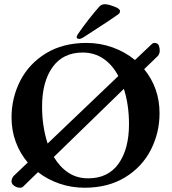

<svg xmlns="http://www.w3.org/2000/svg" viewBox="-20 -865 805 899"><path d="M655 -541Q727 -453 727 -335Q727 -243 686 -163Q645 -83 565.5 -34.5Q486 14 376 14Q315 14 259 -5Q203 -24 158 -59L88 9Q83 14 74 14Q59 14 46.5 5Q34 -4 34 -15Q34 -33 48 -45L110 -104Q74 -146 54 -200Q34 -254 34 -315Q34 -407 75 -487Q116 -567 195.5 -615.5Q275 -664 385 -664Q449 -664 507.5 -643Q566 -622 612 -584L689 -657Q695 -664 705 -664Q711 -664 716.5 -660.5Q722 -657 724 -651Q728 -639 728 -629Q728 -612 718 -602ZM203 -193 534 -509Q507 -561 464.5 -590Q422 -619 367 -619Q275 -619 226 -550.5Q177 -482 177 -366Q177 -273 203 -193ZM560 -449 232 -130Q260 -83 300 -56.5Q340 -30 393 -30Q486 -30 535 -98.5Q584 -167 584 -284Q584 -374 560 -449ZM339 -691Q339 -698 348 -710Q394 -776 444 -833Q456 -847 475 -845Q490 -844 516 -834Q542 -824 542 -813Q542 -807 538.5 -802.5Q535 -798 525 -792Q497 -772 435 -732Q391 -704 372 -691Q356 -681 349 -683Q339 -684 339 -691Z"/></svg>

Font: EB Garamond SemiBold
Style: Regular
Weight: 600
Designer: Georg Duffner and Octavio Pardo
Foundry: Georg Duffner
Version: Version 1.000